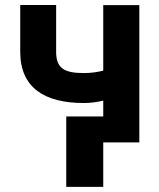

<svg xmlns="http://www.w3.org/2000/svg" viewBox="-20 -566 631 763"><path d="M533.7 -545.5H390.3V-285.2C365.4 -279.1 340.6 -275.6 312.9 -275.6C232.6 -275.6 203.1 -296.9 203.1 -360.1V-546.2H60.4V-360.1C60.4 -218 155.9 -156.6 312.9 -156.6C339.8 -156.6 365.1 -160.2 390.3 -166.2V-103.3H243.3V176.5H390.3V0H533.7Z"/></svg>

Font: Margiela Sans
Style: Bold
Weight: 700
Designer: Stefan Endress, Andreas Faust
Version: Version 1.100;FEAKit 1.0